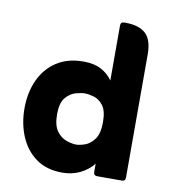

<svg xmlns="http://www.w3.org/2000/svg" viewBox="-69 -616 605 684"><g transform="rotate(10 234.0 -273.5)"><path d="M313 -344V-543Q313 -556 326 -556H331Q379 -556 403.5 -534Q428 -512 428 -458V-13Q428 0 415 0H326Q313 0 313 -13V-43Q294 -19 265 -5Q236 9 201 9Q144 9 106 -18.5Q68 -46 48.5 -92Q29 -138 29 -194Q29 -250 49.5 -295.5Q70 -341 110 -367.5Q150 -394 208 -394Q246 -394 271.5 -380.5Q297 -367 313 -344ZM232 -98Q245 -98 264 -104.5Q283 -111 298 -131.5Q313 -152 313 -193Q313 -234 298.5 -253Q284 -272 265 -277.5Q246 -283 232 -283Q219 -283 199 -277.5Q179 -272 163 -253Q147 -234 147 -193Q147 -152 162.5 -131.5Q178 -111 198.5 -104.5Q219 -98 232 -98Z"/></g></svg>

Font: Zain ExtraBold
Style: Regular
Weight: 800
Designer: Zain,Boutros
Foundry: Mobile Telecommunications Company (Zain), 2024
Version: Version 1.50; ttfautohint (v1.8.4)